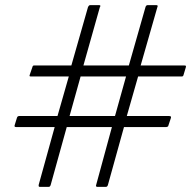

<svg xmlns="http://www.w3.org/2000/svg" viewBox="-20 -728 744 748"><path d="M193 -233H43Q39 -233 37.5 -234.5Q36 -236 37 -240L46 -269Q47 -273 49.5 -274.5Q52 -276 55 -276H204L248 -430H101Q98 -430 96 -431Q94 -432 96 -437L106 -466Q107 -470 108.5 -471.5Q110 -473 113 -473H258L323 -701Q325 -704 326.5 -706Q328 -708 332 -708H366Q370 -708 371 -706Q372 -704 369 -700L305 -473H482L547 -701Q548 -704 550 -706Q552 -708 555 -708H589Q593 -708 594 -706Q595 -704 593 -700L528 -473H697Q703 -473 704 -471.5Q705 -470 704 -466L695 -436Q694 -432 692 -431Q690 -430 687 -430H518L474 -276H638Q643 -276 645 -274.5Q647 -273 646 -269L636 -239Q636 -236 633 -234.5Q630 -233 628 -233H463L400 -6Q399 -4 397.5 -2Q396 0 392 0H359Q356 0 354.5 -2Q353 -4 355 -9L416 -233H240L177 -6Q176 -4 174.5 -2Q173 0 169 0H135Q132 0 131 -2Q130 -4 131 -9ZM251 -276H428L471 -430H294Z"/></svg>

Font: Glory Light
Style: Italic
Weight: 300
Italic angle: -12°
Version: Version 1.011